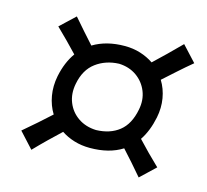

<svg xmlns="http://www.w3.org/2000/svg" viewBox="-84 -686 791 732"><g transform="rotate(15 311.5 -320.0)"><path d="M98 -50.5 42 -111.5Q70 -135 96 -158Q122 -181 145.5 -202.5Q127 -232.5 120.5 -269.8Q114 -307 122 -347.5Q133.5 -404 162 -444Q142.5 -465 120.5 -487Q98.5 -509 75.5 -531.5L134 -586.5Q155 -562 175.8 -538.5Q196.5 -515 216 -493.5Q268 -525 340.5 -525Q373.5 -525 402.2 -516Q431 -507 454.5 -491Q478.5 -513.5 504.2 -538.5Q530 -563.5 556.5 -590.5L612.5 -530Q583.5 -506 556.8 -482Q530 -458 505.5 -436Q524 -406 530.2 -369.5Q536.5 -333 528.5 -293.5Q517 -237.5 491 -199Q511 -177.5 533.2 -155Q555.5 -132.5 579 -110L520.5 -54.5Q499.5 -79.5 478.8 -102.8Q458 -126 438.5 -147.5Q387.5 -115 311 -115Q278 -115 249.2 -123.8Q220.5 -132.5 197.5 -148Q174 -126 149 -101.8Q124 -77.5 98 -50.5ZM316.5 -187Q371.5 -188.5 407.2 -216.8Q443 -245 454.5 -304.5Q462.5 -344 449 -377.5Q435.5 -411 406 -431.8Q376.5 -452.5 336.5 -454Q284 -452 245.8 -423.5Q207.5 -395 196.5 -337.5Q188.5 -297 202 -263.2Q215.5 -229.5 245.5 -209Q275.5 -188.5 316.5 -187Z"/></g></svg>

Font: Commissioner Flair
Style: Italic
Weight: 400
Italic angle: -12°
Designer: Kostas Bartsokas
Foundry: Kostas Bartsokas
Version: Version 1.000; ttfautohint (v1.8.3)